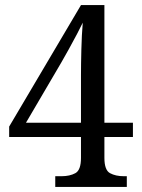

<svg xmlns="http://www.w3.org/2000/svg" viewBox="-20 -734 556 754"><path d="M197 0V-42H222Q254 -42 276 -54Q298 -66 298 -114V-196H16V-237L298 -714H390V-252H502V-196H390V-114Q390 -66 412 -54Q434 -42 466 -42H478V0ZM82 -252H298V-438Q298 -482 299.5 -540Q301 -598 305 -645Q298 -630 282.5 -600.5Q267 -571 249.5 -539.5Q232 -508 221 -489Z"/></svg>

Font: Noto Serif Khmer SemiCondensed
Style: Regular
Weight: 400
Width: 4
Designer: Danh Hong and the Monotype Design Team
Foundry: Monotype Imaging Inc.
Version: Version 2.004; ttfautohint (v1.8.4.7-5d5b)